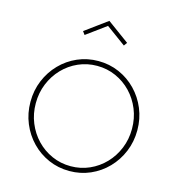

<svg xmlns="http://www.w3.org/2000/svg" viewBox="-158 -1290 1344 1444"><g transform="rotate(15 513.5 -568.5)"><path d="M513.5 16Q600 16 675.5 -17Q751 -50 808 -108.8Q865 -167.5 897.2 -245.2Q929.5 -323 929.5 -412Q929.5 -501.5 897.2 -579Q865 -656.5 808 -715.2Q751 -774 675.5 -807Q600 -840 513.5 -840Q427 -840 351.5 -807Q276 -774 219 -715.2Q162 -656.5 129.8 -579Q97.5 -501.5 97.5 -412Q97.5 -323 129.8 -245.2Q162 -167.5 219 -108.8Q276 -50 351.5 -17Q427 16 513.5 16ZM513.5 -21.5Q435.5 -21.5 367.5 -51.8Q299.5 -82 248.2 -135.5Q197 -189 168 -259.8Q139 -330.5 139 -412Q139 -493.5 168 -564.2Q197 -635 248.2 -688.5Q299.5 -742 367.5 -772.2Q435.5 -802.5 513.5 -802.5Q591.5 -802.5 659.5 -772.2Q727.5 -742 778.8 -688.5Q830 -635 859 -564.2Q888 -493.5 888 -412Q888 -330.5 859 -259.8Q830 -189 778.8 -135.5Q727.5 -82 659.5 -51.8Q591.5 -21.5 513.5 -21.5ZM360.5 -1002 513.5 -1114 666.5 -1002 685 -1027.5 513.5 -1153 342 -1027.5Z"/></g></svg>

Font: Spartan ExtraLight
Style: Regular
Weight: 200
Designer: Matt Bailey, Mirko Velimirovic
Foundry: Matt Bailey
Version: Version 1.003; ttfautohint (v1.8.3)